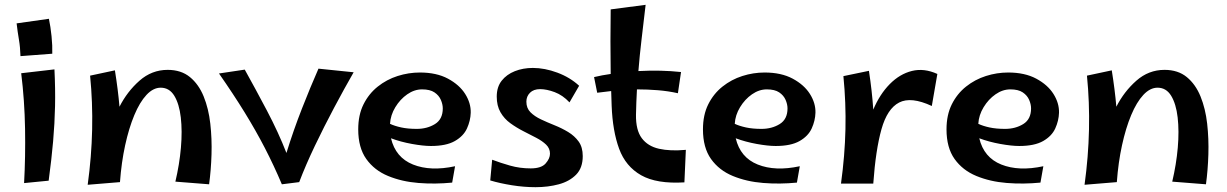

<svg xmlns="http://www.w3.org/2000/svg" viewBox="-20 -756 5094 797"><path d="M65 -523Q64 -560 58.5 -592Q53 -624 49 -659L183 -678Q190 -645 194 -605.5Q198 -566 197 -533ZM182 -6 80 4Q86 -105 84 -222Q82 -339 68 -452L206 -468Q210 -387 208.5 -315.5Q207 -244 200.5 -169.5Q194 -95 182 -6Z M478 0 344 11Q376 -221 354 -442L457 -464Q470 -383 476 -313Q508 -376 559 -421Q610 -466 676 -466Q732 -466 768.5 -436Q805 -406 825.5 -355.5Q846 -305 853 -242.5Q860 -180 858 -115Q856 -50 848 9L708 -2Q725 -74 731 -143Q737 -212 730.5 -268.5Q724 -325 703.5 -358.5Q683 -392 647 -392Q616 -392 588 -362Q560 -332 537.5 -278Q515 -224 499.5 -153Q484 -82 478 0Z M1150 9Q1117 -69 1079.5 -141.5Q1042 -214 995.5 -289.5Q949 -365 889 -451L996 -467Q1040 -388 1088 -297Q1136 -206 1169 -121Q1198 -215 1233.5 -305.5Q1269 -396 1302 -471L1448 -456Q1409 -388 1367 -309Q1325 -230 1287 -150.5Q1249 -71 1222 0Z M1857 2Q1786 9 1717 3.5Q1648 -2 1591 -25.5Q1534 -49 1500.5 -96Q1467 -143 1467 -219Q1467 -279 1489 -323Q1511 -367 1548 -396.5Q1585 -426 1630.5 -440.5Q1676 -455 1723 -455Q1792 -455 1839.5 -429.5Q1887 -404 1911 -366Q1935 -328 1934 -288Q1933 -255 1918.5 -223Q1904 -191 1868 -170.5Q1832 -150 1769 -150Q1737 -150 1690 -158.5Q1643 -167 1603 -182Q1622 -102 1694.5 -73Q1767 -44 1869 -66ZM1732 -385Q1700 -385 1670.5 -364.5Q1641 -344 1621 -311Q1601 -278 1599 -242Q1618 -233 1645.5 -227Q1673 -221 1710 -221Q1753 -221 1785.5 -241Q1818 -261 1818 -306Q1818 -323 1810 -341.5Q1802 -360 1783.5 -372.5Q1765 -385 1732 -385Z M2203 21Q2155 21 2105 13Q2055 5 2015 -7L2023 -93Q2057 -80 2097.5 -68.5Q2138 -57 2183 -57Q2227 -57 2245 -77.5Q2263 -98 2263 -118Q2263 -140 2247 -155.5Q2231 -171 2206 -184Q2181 -197 2152.5 -211.5Q2124 -226 2098.5 -244.5Q2073 -263 2057.5 -290Q2042 -317 2042 -355Q2042 -395 2062.5 -421Q2083 -447 2117 -460.5Q2151 -474 2192 -474Q2241 -474 2293.5 -454.5Q2346 -435 2384 -400L2344 -331Q2316 -361 2282.5 -373.5Q2249 -386 2222 -386Q2195 -386 2180 -371Q2165 -356 2165 -334Q2165 -307 2182 -290Q2199 -273 2225.5 -260.5Q2252 -248 2282 -236Q2312 -224 2338.5 -208Q2365 -192 2382 -168.5Q2399 -145 2399 -108Q2399 -59 2371.5 -31Q2344 -3 2299.5 9Q2255 21 2203 21Z M2821 1Q2706 8 2641.5 -28.5Q2577 -65 2550 -138.5Q2523 -212 2519 -317Q2518 -348 2517 -378Q2488 -375 2459 -371L2446 -436Q2479 -444 2515 -449Q2514 -520 2514 -585.5Q2514 -651 2515 -717L2660 -736Q2651 -659 2643 -591.5Q2635 -524 2630 -461Q2724 -466 2807 -457L2794 -369Q2754 -378 2711 -381.5Q2668 -385 2624 -385Q2621 -330 2620 -280Q2619 -216 2644 -182.5Q2669 -149 2715.5 -138.5Q2762 -128 2827 -134Z M3288 2Q3217 9 3148 3.5Q3079 -2 3022 -25.5Q2965 -49 2931.5 -96Q2898 -143 2898 -219Q2898 -279 2920 -323Q2942 -367 2979 -396.5Q3016 -426 3061.5 -440.5Q3107 -455 3154 -455Q3223 -455 3270.5 -429.5Q3318 -404 3342 -366Q3366 -328 3365 -288Q3364 -255 3349.5 -223Q3335 -191 3299 -170.5Q3263 -150 3200 -150Q3168 -150 3121 -158.5Q3074 -167 3034 -182Q3053 -102 3125.5 -73Q3198 -44 3300 -66ZM3163 -385Q3131 -385 3101.5 -364.5Q3072 -344 3052 -311Q3032 -278 3030 -242Q3049 -233 3076.5 -227Q3104 -221 3141 -221Q3184 -221 3216.5 -241Q3249 -261 3249 -306Q3249 -323 3241 -341.5Q3233 -360 3214.5 -372.5Q3196 -385 3163 -385Z M3605 6H3471Q3487 -110 3489.5 -219.5Q3492 -329 3481 -440L3587 -462Q3600 -377 3605 -301Q3632 -365 3673.5 -407Q3715 -449 3765.5 -461.5Q3816 -474 3871 -449L3848 -316Q3762 -356 3712.5 -330.5Q3663 -305 3639 -219.5Q3615 -134 3605 6Z M4299 2Q4228 9 4159 3.5Q4090 -2 4033 -25.5Q3976 -49 3942.5 -96Q3909 -143 3909 -219Q3909 -279 3931 -323Q3953 -367 3990 -396.5Q4027 -426 4072.5 -440.5Q4118 -455 4165 -455Q4234 -455 4281.5 -429.5Q4329 -404 4353 -366Q4377 -328 4376 -288Q4375 -255 4360.5 -223Q4346 -191 4310 -170.5Q4274 -150 4211 -150Q4179 -150 4132 -158.5Q4085 -167 4045 -182Q4064 -102 4136.5 -73Q4209 -44 4311 -66ZM4174 -385Q4142 -385 4112.5 -364.5Q4083 -344 4063 -311Q4043 -278 4041 -242Q4060 -233 4087.5 -227Q4115 -221 4152 -221Q4195 -221 4227.5 -241Q4260 -261 4260 -306Q4260 -323 4252 -341.5Q4244 -360 4225.5 -372.5Q4207 -385 4174 -385Z M4616 0 4482 11Q4514 -221 4492 -442L4595 -464Q4608 -383 4614 -313Q4646 -376 4697 -421Q4748 -466 4814 -466Q4870 -466 4906.5 -436Q4943 -406 4963.5 -355.5Q4984 -305 4991 -242.5Q4998 -180 4996 -115Q4994 -50 4986 9L4846 -2Q4863 -74 4869 -143Q4875 -212 4868.5 -268.5Q4862 -325 4841.5 -358.5Q4821 -392 4785 -392Q4754 -392 4726 -362Q4698 -332 4675.5 -278Q4653 -224 4637.5 -153Q4622 -82 4616 0Z"/></svg>

Font: Marhey
Style: Regular
Weight: 400
Designer: Nur Syamsi & Bustanul Arifin
Foundry: Namelatype
Version: Version 1.000; ttfautohint (v1.8.4.7-5d5b)